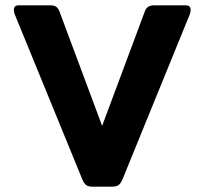

<svg xmlns="http://www.w3.org/2000/svg" viewBox="-20 -700 767 720"><path d="M288 -29 35 -647Q32 -656 32 -663Q32 -680 50 -680H170Q184 -680 191.5 -674Q199 -668 203 -657L363 -228L523 -657Q531 -680 557 -680H677Q695 -680 695 -663Q695 -656 692 -647L440 -29Q433 -12 424.5 -6Q416 0 400 0H327Q311 0 303 -6Q295 -12 288 -29Z"/></svg>

Font: Mitr Medium
Style: Regular
Weight: 500
Designer: Thanarat Vachiruckul
Foundry: Cadson Demak
Version: Version 1.003